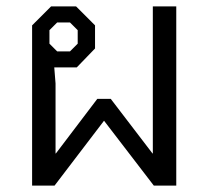

<svg xmlns="http://www.w3.org/2000/svg" viewBox="-20 -578 649 598"><path d="M80 -499 139 -558H217L276 -499V-427L219 -368H149L153 -318V-100H154L283 -270H325L455 -100H456V-558H529V0H459L304 -202L150 0H80ZM198 -418 222 -442V-484L198 -508H158L134 -484V-442L158 -418Z"/></svg>

Font: Chakra Petch
Style: Regular
Weight: 400
Designer: Katatrad Aksorn Co.,Ltd.
Foundry: Cadson Demak Co.,Ltd.
Version: Version 1.000; ttfautohint (v1.6)